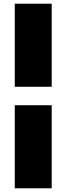

<svg xmlns="http://www.w3.org/2000/svg" viewBox="-20 -820 360 1040"><path d="M60 200V-250H260V200ZM60 -350V-800H260V-350Z"/></svg>

Font: Tektur Black
Style: Regular
Weight: 900
Designer: Adam Jagosz
Foundry: Adam Jagosz
Version: Version 1.005;gftools[0.9.30]